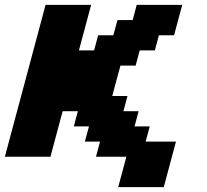

<svg xmlns="http://www.w3.org/2000/svg" viewBox="-20 -645 852 790"><path d="M466.3 125H653.8L704.1 -62.5H579.1L596.2 -125H533.7L550.3 -187.5H487.8L504.4 -250H441.9Q447.3 -270.5 458.5 -312.3Q469.7 -354 475.6 -375H538.1L554.7 -437.5H617.2L633.8 -500H696.3Q701.7 -520.5 712.9 -562.3Q724.1 -604 730 -625H542.5L525.9 -562.5H463.4L446.3 -500H383.8L367.2 -437.5H304.7L355 -625H167.5Q139.6 -520.5 83.7 -312.3Q27.8 -104 0 0H187.5L237.8 -187.5H300.3L283.7 -125H346.2L329.1 -62.5H391.6L375 0H500Q494.1 21 483.2 62.5Q472.2 104 466.3 125Z"/></svg>

Font: Faithful 32x
Style: SemiboldOblique
Weight: 400
Foundry: Faithful Resource Pack
Version: Version 1.0; January 27, 2023